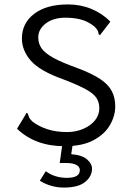

<svg xmlns="http://www.w3.org/2000/svg" viewBox="-20 -651 590 868"><path d="M272 10Q139 10 57 -69L95 -132L99 -141L106 -137Q108 -129 111 -121.5Q114 -114 126 -102Q154 -80 193.5 -67Q233 -54 283 -54Q323 -54 356.5 -68.5Q390 -83 409.5 -107Q429 -131 429 -161Q429 -189 415.5 -209Q402 -229 367 -248Q332 -267 267 -292Q160 -330 119.5 -376.5Q79 -423 79 -477Q79 -546 134.5 -588.5Q190 -631 288 -631Q344 -631 393.5 -610.5Q443 -590 479 -553L438 -500L432 -492L426 -496Q425 -505 422 -512Q419 -519 407 -531Q380 -553 348.5 -562Q317 -571 276 -571Q221 -571 187 -545Q153 -519 153 -482Q153 -454 168 -432.5Q183 -411 220.5 -390Q258 -369 328 -344Q395 -319 432.5 -294Q470 -269 485.5 -239Q501 -209 501 -170Q501 -127 477 -85.5Q453 -44 402.5 -17Q352 10 272 10ZM269 197Q210 197 160 166L187 123Q227 153 283 153Q341 153 341 118Q341 103 325 94.5Q309 86 282 86H250L262 0H309L302 46Q351 50 373.5 69.5Q396 89 396 112Q396 146 365 171.5Q334 197 269 197Z"/></svg>

Font: Inconsolata SemiExpanded
Style: Regular
Weight: 400
Width: 6
Monospace: yes
Designer: Raph Levien, Cyreal, Brenton Simpson
Foundry: Raph Levien, Cyreal, Google
Version: Version 3.000; ttfautohint (v1.8.2.53-6de2)